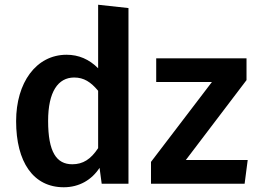

<svg xmlns="http://www.w3.org/2000/svg" viewBox="-20 -775 1088 810"><path d="M394 -755V-487C356 -525 312 -544 261 -544C132 -544 48 -426 48 -264C48 -92 120 15 249 15C314 15 367 -16 400 -67L409 0H522V-741ZM639 -529V-429H874L617 -92V0H1012L1025 -100H764L1020 -437V-529ZM285 -82C218 -82 183 -134 183 -265C183 -388 225 -448 293 -448C334 -448 363 -429 394 -392V-150C363 -103 330 -82 285 -82Z"/></svg>

Font: Fira Sans Medium
Style: Regular
Weight: 500
Designer: Carrois Corporate & Edenspiekermann AG
Foundry: Carrois Corporate GbR & Edenspiekermann AG
Version: Version 4.203